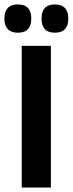

<svg xmlns="http://www.w3.org/2000/svg" viewBox="-34 -846 328 866"><path d="M195.5 0H64V-639H195.5ZM46 -698.5Q16 -698.5 1 -714.8Q-14 -731 -14 -760.5V-764Q-14 -793.5 1 -809.8Q16 -826 46 -826Q77.5 -826 92.2 -809.8Q107 -793.5 107 -764V-760.5Q107 -731 92.2 -714.8Q77.5 -698.5 46 -698.5ZM213.5 -698.5Q183 -698.5 168.2 -714.8Q153.5 -731 153.5 -760.5V-764Q153.5 -793.5 168.2 -809.8Q183 -826 213.5 -826Q244 -826 259 -809.8Q274 -793.5 274 -764V-760.5Q274 -731 259 -714.8Q244 -698.5 213.5 -698.5Z"/></svg>

Font: Anek Odia SemiBold
Style: Regular
Weight: 600
Version: Version 1.003